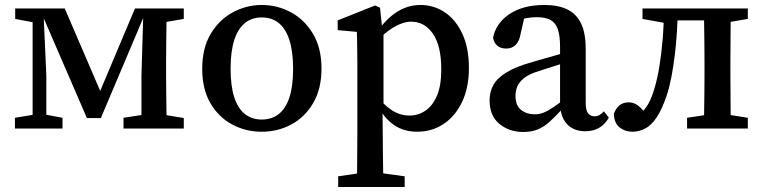

<svg xmlns="http://www.w3.org/2000/svg" viewBox="-20 -516 3064 771"><path d="M329 -42 152 -451H136V-482H240L394 -124H371L522 -482H575V-453H559L385 -42ZM548 0V-213L556 -482H650Q649 -458 648.5 -420.5Q648 -383 647.5 -343Q647 -303 647 -270V-213Q647 -180 647.5 -140Q648 -100 648.5 -62.5Q649 -25 650 0ZM40 0V-43L130 -58H151L231 -43V0ZM476 0V-43L579 -59H616L718 -42V0ZM41 -440V-482H147V-423H131ZM111 0V-482H154L166 -213V0ZM595 -423V-482H718V-440L619 -423Z M1031 13Q967 13 912.5 -16Q858 -45 825 -101.5Q792 -158 792 -240Q792 -322 825.5 -379Q859 -436 914 -466Q969 -496 1031 -496Q1094 -496 1148.5 -466.5Q1203 -437 1237 -380Q1271 -323 1271 -241Q1271 -159 1237.5 -102Q1204 -45 1149.5 -16Q1095 13 1031 13ZM1031 -36Q1072 -36 1100 -58.5Q1128 -81 1142.5 -126Q1157 -171 1157 -239Q1157 -308 1142.5 -354Q1128 -400 1100 -423Q1072 -446 1031 -446Q991 -446 963 -423Q935 -400 920.5 -354.5Q906 -309 906 -240Q906 -171 920.5 -126Q935 -81 963 -58.5Q991 -36 1031 -36Z M1338 235V192L1448 176H1489L1605 192V235ZM1413 235Q1414 198 1414 163Q1414 128 1414.5 93Q1415 58 1415 24V-263Q1415 -290 1414.5 -310.5Q1414 -331 1414 -349Q1414 -367 1413 -388L1336 -395V-434L1486 -494L1506 -485L1515 -399L1520 -394V-82L1516 -76L1517 26Q1517 59 1517.5 93.5Q1518 128 1518.5 163Q1519 198 1520 235ZM1655 13Q1624 13 1596.5 3.5Q1569 -6 1545 -27.5Q1521 -49 1500 -84H1472L1480 -146Q1517 -98 1551 -75Q1585 -52 1624 -52Q1660 -52 1689 -72Q1718 -92 1735 -132.5Q1752 -173 1752 -237Q1752 -332 1718.5 -380.5Q1685 -429 1631 -429Q1609 -429 1584.5 -418.5Q1560 -408 1534 -388Q1508 -368 1478 -337L1470 -396H1500Q1524 -429 1550.5 -451Q1577 -473 1606 -484.5Q1635 -496 1668 -496Q1723 -496 1767 -466Q1811 -436 1837 -379.5Q1863 -323 1863 -243Q1863 -164 1835.5 -106.5Q1808 -49 1761 -18Q1714 13 1655 13Z M2081 14Q2025 14 1985.5 -18.5Q1946 -51 1946 -113Q1946 -146 1960.5 -173.5Q1975 -201 2012.5 -224.5Q2050 -248 2118 -267Q2145 -275 2171.5 -282.5Q2198 -290 2224.5 -297.5Q2251 -305 2278 -312V-273Q2244 -263 2210.5 -252Q2177 -241 2145 -231Q2105 -219 2084.5 -202.5Q2064 -186 2057 -168Q2050 -150 2050 -131Q2050 -93 2072 -75Q2094 -57 2128 -57Q2146 -57 2162.5 -63.5Q2179 -70 2201.5 -85Q2224 -100 2258 -127L2269 -75H2235Q2209 -47 2187 -27Q2165 -7 2140 3.5Q2115 14 2081 14ZM2330 11Q2285 11 2258.5 -16Q2232 -43 2230 -91L2229 -95V-327Q2229 -374 2219.5 -400Q2210 -426 2189.5 -436.5Q2169 -447 2135 -447Q2115 -447 2093 -443Q2071 -439 2043 -429L2090 -465L2071 -382Q2066 -351 2051 -336Q2036 -321 2013 -321Q1990 -321 1976.5 -333Q1963 -345 1960 -365Q1972 -424 2026.5 -460Q2081 -496 2166 -496Q2222 -496 2258.5 -478Q2295 -460 2313.5 -421.5Q2332 -383 2332 -319V-101Q2332 -73 2341.5 -61Q2351 -49 2367 -49Q2379 -49 2388 -54.5Q2397 -60 2405 -69L2425 -43Q2407 -14 2384 -1.5Q2361 11 2330 11Z M2519 13Q2490 13 2468 -4.5Q2446 -22 2445 -59Q2453 -81 2467.5 -93Q2482 -105 2505 -105Q2526 -105 2543 -91.5Q2560 -78 2577 -54L2574 -44H2551L2549 -55Q2572 -78 2585 -102Q2598 -126 2609 -164Q2620 -201 2628 -250.5Q2636 -300 2641 -359Q2646 -418 2646 -482H2702Q2701 -432 2698 -384.5Q2695 -337 2689.5 -293Q2684 -249 2676.5 -209Q2669 -169 2658 -135Q2639 -78 2617.5 -45.5Q2596 -13 2571 0Q2546 13 2519 13ZM2560 -440V-482H2669V-423H2654ZM2669 -434V-482H2854V-434ZM2739 0V-43L2845 -59H2882L2983 -43V0ZM2807 0Q2807 -26 2807.5 -63Q2808 -100 2808.5 -140Q2809 -180 2809 -213V-270Q2809 -303 2808.5 -343Q2808 -383 2807.5 -420.5Q2807 -458 2807 -482H2915Q2914 -458 2914 -420.5Q2914 -383 2913.5 -343Q2913 -303 2913 -270V-213Q2913 -180 2913.5 -140Q2914 -100 2914 -63Q2914 -26 2915 0ZM2862 -423V-482H2983V-440L2882 -423Z"/></svg>

Font: Source Serif 4 18pt Medium
Style: Regular
Weight: 500
Designer: Frank Grießhammer
Foundry: Adobe Systems Incorporated
Version: Version 4.004;hotconv 1.0.116;makeotfexe 2.5.65601